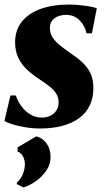

<svg xmlns="http://www.w3.org/2000/svg" viewBox="-28 -554 466 845"><path d="M376.5 -407.5H352.5Q347.5 -437 324 -462.8Q300.5 -488.5 262.5 -488.5Q244.5 -488.5 228.2 -482.5Q212 -476.5 201.8 -464Q191.5 -451.5 191.5 -431Q191.5 -408.5 202.8 -390.5Q214 -372.5 233.8 -356.2Q253.5 -340 279.5 -322Q310 -302 333.2 -280.8Q356.5 -259.5 369.8 -232Q383 -204.5 383 -166.5Q383 -123 366.8 -89.5Q350.5 -56 319.8 -33.8Q289 -11.5 245.8 0Q202.5 11.5 148.5 11.5Q115.5 11.5 82.5 6Q49.5 0.5 24.8 -7.5Q0 -15.5 -8.5 -22L18 -134H41.5Q49 -111 64.8 -88.5Q80.5 -66 104 -51.2Q127.5 -36.5 157 -36.5Q177 -36.5 193.5 -44.5Q210 -52.5 220 -67.5Q230 -82.5 230 -102.5Q230 -124 220.2 -140.5Q210.5 -157 190.8 -172.8Q171 -188.5 141.5 -208Q114 -226 90.5 -248Q67 -270 52.8 -299.2Q38.5 -328.5 38.5 -367.5Q38.5 -420.5 67.2 -457.5Q96 -494.5 149.2 -514.2Q202.5 -534 276 -534Q299.5 -534 325.2 -531.2Q351 -528.5 371 -524.8Q391 -521 398 -517.5ZM75.5 271 46 256.5 46.5 249Q63 235.5 72.5 212.2Q82 189 81.5 166Q81 150 73.5 134.8Q66 119.5 49.5 113V94.5L131.5 46Q161 54 177.8 78.5Q194.5 103 194.5 136.5Q195 167 177.8 193.8Q160.5 220.5 133.2 240.8Q106 261 75.5 271Z"/></svg>

Font: Merriweather 96pt Black
Style: Italic
Weight: 900
Italic angle: -7.8°
Version: Version 2.101